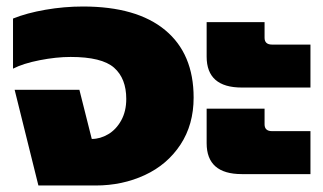

<svg xmlns="http://www.w3.org/2000/svg" viewBox="-20 -570 994 590"><path d="M25 -294H224L262 -143Q288 -143 312.5 -157.5Q337 -172 352.5 -200Q368 -228 368 -266Q368 -329 330.5 -362Q293 -395 197 -395Q153 -395 102 -385Q51 -375 20 -359V-513Q62 -530 119.5 -540Q177 -550 235 -550Q400 -550 487.5 -477.5Q575 -405 575 -270Q575 -187 534.5 -125.5Q494 -64 425 -32Q356 0 274 0H98Z M615 -396V-502H793V-454Q793 -433 816 -433H934V-301H723Q615 -301 615 -396ZM615 -130V-236H793V-188Q793 -167 816 -167H934V-35H723Q615 -35 615 -130Z"/></svg>

Font: Prompt ExtraBold
Style: Regular
Weight: 800
Designer: Katatrad Team
Foundry: CadsonDemak
Version: Version 1.001